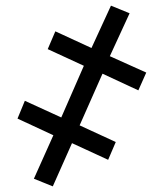

<svg xmlns="http://www.w3.org/2000/svg" viewBox="-20 -655 570 680"><path d="M167 5 100 -22 169 -176 42 -235 68 -298 197 -239 277 -422 149 -481 176 -544 304 -485 373 -635 439 -608 369 -456 498 -398 470 -335 343 -394 262 -211 390 -152 363 -89 235 -148Z"/></svg>

Font: Noto Sans Mono Condensed SemiBold
Style: Regular
Weight: 600
Width: 3
Designer: Monotype Design Team
Foundry: Monotype Imaging Inc.
Version: Version 2.014